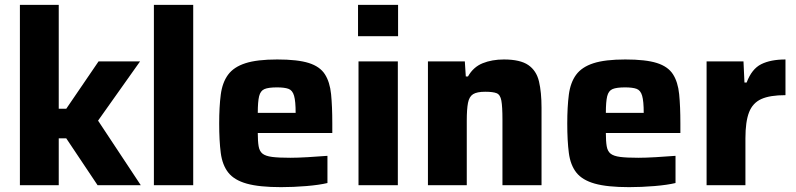

<svg xmlns="http://www.w3.org/2000/svg" viewBox="-20 -763 3279 791"><path d="M62 0V-743H222V-315H253L386 -510H557L384 -266L560 0H382L253 -193H222V0Z M614 0V-743H776V0Z M1138 8Q1048 8 996.5 -6.5Q945 -21 920.5 -52Q896 -83 889.5 -133Q883 -183 883 -254Q883 -323 889.5 -373Q896 -423 919.5 -455Q943 -487 991 -502.5Q1039 -518 1122 -518Q1206 -518 1252 -503.5Q1298 -489 1318.5 -457Q1339 -425 1344 -375Q1349 -325 1349 -254V-215H1042Q1042 -181 1045.5 -160.5Q1049 -140 1061.5 -130Q1074 -120 1101 -116.5Q1128 -113 1176 -113Q1205 -113 1248 -115.5Q1291 -118 1329 -121V-9Q1296 -1 1242.5 3.5Q1189 8 1138 8ZM1042 -298H1198Q1198 -346 1191.5 -368.5Q1185 -391 1168.5 -397Q1152 -403 1121 -403Q1086 -403 1069.5 -396Q1053 -389 1047.5 -366.5Q1042 -344 1042 -298Z M1455 -614V-743H1620V-614ZM1457 0V-510H1619V0Z M1743 0V-510H1895L1899 -448H1908Q1930 -487 1968.5 -502.5Q2007 -518 2056 -518Q2123 -518 2156.5 -495Q2190 -472 2200.5 -427.5Q2211 -383 2211 -319V0H2050V-270Q2050 -324 2045.5 -348.5Q2041 -373 2026 -379Q2011 -385 1979 -385Q1945 -385 1929 -375Q1913 -365 1908 -339Q1903 -313 1903 -266V0Z M2572 8Q2482 8 2430.5 -6.5Q2379 -21 2354.5 -52Q2330 -83 2323.5 -133Q2317 -183 2317 -254Q2317 -323 2323.5 -373Q2330 -423 2353.5 -455Q2377 -487 2425 -502.5Q2473 -518 2556 -518Q2640 -518 2686 -503.5Q2732 -489 2752.5 -457Q2773 -425 2778 -375Q2783 -325 2783 -254V-215H2476Q2476 -181 2479.5 -160.5Q2483 -140 2495.5 -130Q2508 -120 2535 -116.5Q2562 -113 2610 -113Q2639 -113 2682 -115.5Q2725 -118 2763 -121V-9Q2730 -1 2676.5 3.5Q2623 8 2572 8ZM2476 -298H2632Q2632 -346 2625.5 -368.5Q2619 -391 2602.5 -397Q2586 -403 2555 -403Q2520 -403 2503.5 -396Q2487 -389 2481.5 -366.5Q2476 -344 2476 -298Z M2891 0V-510H3043L3047 -423H3056Q3077 -479 3116 -498.5Q3155 -518 3216 -518V-371Q3152 -371 3116.5 -355Q3081 -339 3066 -300.5Q3051 -262 3051 -193V0Z"/></svg>

Font: Saira
Style: Bold
Weight: 700
Designer: Hector Gatti with collaboration of the Omnibus-Type team
Foundry: Omnibus-Type
Version: Version 1.100; ttfautohint (v1.8.3)